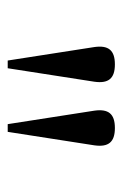

<svg xmlns="http://www.w3.org/2000/svg" viewBox="70 -852 318 498"><g transform="rotate(90 229.0 -603.0)"><path d="M267 -689 302 -464H322L357 -689C362 -725 349 -742 312 -742C275 -742 262 -725 267 -689ZM102 -689 137 -464H157L192 -689C197 -725 184 -742 147 -742C110 -742 97 -725 102 -689Z"/></g></svg>

Font: Lingua Franca
Style: Regular
Weight: 400
Version: Version 1.19